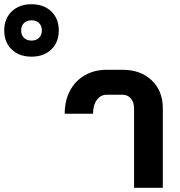

<svg xmlns="http://www.w3.org/2000/svg" viewBox="-288 -888 852 908"><path d="M-268 -744Q-268 -800 -232.5 -834Q-197 -868 -139 -868Q-81 -868 -45.5 -834Q-10 -800 -10 -744Q-10 -688 -45.5 -654Q-81 -620 -139 -620Q-197 -620 -232.5 -654Q-268 -688 -268 -744ZM-90 -744Q-90 -766 -103.5 -779Q-117 -792 -139 -792Q-161 -792 -174.5 -779Q-188 -766 -188 -744Q-188 -722 -174.5 -709Q-161 -696 -139 -696Q-117 -696 -103.5 -709Q-90 -722 -90 -744ZM346 -376Q346 -404 331 -422Q316 -440 292 -440H217Q188 -440 170 -415.5Q152 -391 152 -350H18Q18 -412 43 -459Q68 -506 113 -532Q158 -558 217 -558H292Q377 -558 429.5 -508Q482 -458 482 -376V0H346Z"/></svg>

Font: Stavian Bold
Style: Bold
Weight: 700
Version: Version 1.000; ttfautohint (v1.6)